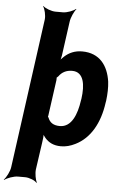

<svg xmlns="http://www.w3.org/2000/svg" viewBox="-70 -820 674 1092"><g transform="rotate(5 266.5 -273.5)"><path d="M262 -505 289 -700C292 -724 309 -761 321 -774L319 -776C306 -764 270 -750 246 -750H204C180 -750 144 -764 133 -776L131 -774C141 -761 150 -724 147 -700L30 153C27 177 8 214 -6 227L-4 229C11 217 49 203 73 203H114C138 203 172 217 180 229L183 227C175 214 168 177 171 153L193 0L196 -23C198 -36 198 -52 195 -61L191 -59C194 -50 203 -37 210 -29C231 -5 259 10 301 10C329 10 355 3 383 -11C466 -52 517 -141 533 -259L535 -270C540 -310 541 -347 537 -380C524 -469 476 -538 375 -538C333 -538 300 -523 274 -499C265 -491 252 -477 247 -469L251 -467C256 -476 260 -492 262 -505ZM285 -104C248 -104 227 -119 217 -146C216 -148 211 -154 210 -153L213 -150C214 -151 216 -165 216 -167L243 -362C243 -364 244 -378 243 -379L241 -376C242 -375 250 -383 252 -385C269 -409 294 -423 328 -423C395 -423 405 -349 394 -270L392 -259C381 -180 352 -104 285 -104Z"/></g></svg>

Font: Asimov
Style: EdgeNarIt
Weight: 500
Designer: Google
Version: Version 2.000980: 2014